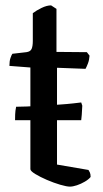

<svg xmlns="http://www.w3.org/2000/svg" viewBox="-20 -694 383 714"><path d="M36 -247Q36 -271 37.5 -282.5Q39 -294 40 -297Q54 -297 80.5 -298Q107 -299 138.5 -301Q170 -303 200 -305Q230 -307 252 -309.5Q274 -312 282 -313L286 -301Q285 -279 284 -266.5Q283 -254 282 -247ZM240 0Q228 0 204 -7Q180 -14 154.5 -25Q129 -36 111 -47Q93 -58 93 -65V-443L15 -449Q15 -467 19 -478.5Q23 -490 26 -494L78 -500Q93 -502 97.5 -512Q102 -522 102 -542V-645Q115 -655 134.5 -664.5Q154 -674 170 -674L190 -661V-501L303 -500L313 -487Q312 -471 307 -458Q302 -445 298 -438L192 -442V-82L309 -62Q311 -59 314 -53Q317 -47 317 -36Q310 -27 295.5 -18.5Q281 -10 266 -5Q251 0 240 0Z"/></svg>

Font: Texturina Medium
Style: Regular
Weight: 500
Designer: Guillermo Torres Carreño
Foundry: Omnibus-Type
Version: Version 1.003